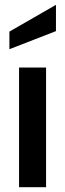

<svg xmlns="http://www.w3.org/2000/svg" viewBox="-20 -776 270 796"><path d="M59 -496H171V0H59ZM19 -645 212 -756V-647L19 -572Z"/></svg>

Font: Cabin SemiBold
Style: Regular
Weight: 600
Designer: Pablo Impallari
Foundry: Pablo Impallari. http://www.impallari.com Igino Marini. http://www.ikern.com
Version: Version 2.001